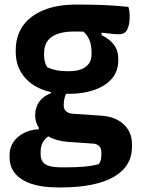

<svg xmlns="http://www.w3.org/2000/svg" viewBox="-20 -571 640 841"><path d="M134 -65Q134 -87 141.5 -106Q149 -125 164.5 -139.5Q180 -154 203 -163V-178L277 -172Q267 -158 263 -142.5Q259 -127 259 -108Q259 -94 268.5 -84.5Q278 -75 296 -73L428 -64Q466 -61 495 -45.5Q524 -30 541 -3.5Q558 23 558 60V75Q558 115 538 148Q518 181 479 203.5Q440 226 382 238Q324 250 247 250H233Q164 250 117 234Q70 218 46 188.5Q22 159 22 119V107Q22 77 38 52.5Q54 28 83 12.5Q112 -3 150 -5V-28L217 11Q196 21 183 33Q170 45 164 60Q158 75 158 95V105Q158 125 167.5 138Q177 151 197.5 156.5Q218 162 250 162H268Q312 162 347.5 159Q383 156 413 148Q420 138 422 127.5Q424 117 424 106V96Q424 79 414.5 69Q405 59 387 58L273 50Q230 46 199 30.5Q168 15 151 -10Q134 -35 134 -65ZM327 -446 425 -443V-417Q460 -400 479 -375Q498 -350 498 -316V-306Q498 -259 470 -226.5Q442 -194 393 -177Q344 -160 282 -160Q214 -159 161.5 -180.5Q109 -202 79 -244Q49 -286 49 -343V-352Q49 -412 79.5 -456.5Q110 -501 169.5 -526Q229 -551 316 -551Q380 -551 431.5 -549Q483 -547 542 -541Q545 -535 546.5 -522.5Q548 -510 548 -497Q548 -463 537.5 -442Q527 -421 502 -421Q483 -421 459.5 -424Q436 -427 399 -430Q362 -433 306 -433Q240 -433 206.5 -409.5Q173 -386 173 -337V-329Q173 -316 176 -302.5Q179 -289 187 -276Q208 -267 229 -263Q250 -259 281 -259Q329 -259 355 -278Q381 -297 381 -333V-344Q381 -361 377 -379Q373 -397 361.5 -414.5Q350 -432 327 -446Z"/></svg>

Font: Recursive Casual
Style: Bold
Weight: 700
Version: Version 1.085